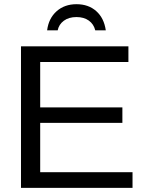

<svg xmlns="http://www.w3.org/2000/svg" viewBox="-20 -913 707 933"><path d="M624 -76.2V0H82V-688H604V-611.8H175.3V-391.1H574.7V-315.9H175.3V-76.2ZM351.6 -892.6Q409.7 -892.6 447.5 -859.1Q485.4 -825.7 494.1 -765.6H442.9Q435.5 -795.9 411.6 -813Q387.7 -830.1 351.6 -830.1Q314.5 -830.1 290.3 -812.3Q266.1 -794.4 260.3 -765.6H209Q216.3 -823.7 254.9 -858.2Q293.5 -892.6 351.6 -892.6Z"/></svg>

Font: Arimo
Style: Regular
Weight: 400
Designer: Steve Matteson
Foundry: Monotype Imaging Inc.
Version: Version 1.33